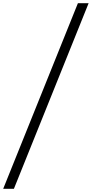

<svg xmlns="http://www.w3.org/2000/svg" viewBox="-27 -982 576 1205"><path d="M529.2 -962 60.2 203H-7L462 -962Z"/></svg>

Font: Matangi Light
Style: Regular
Weight: 300
Designer: Prashant Pant
Foundry: The Graphic Ant
Version: Version 3.002